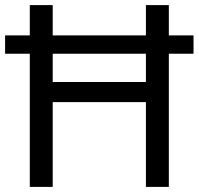

<svg xmlns="http://www.w3.org/2000/svg" viewBox="-20 -734 781 754"><path d="M97 0V-523H0V-595H97V-714H187V-595H553V-714H643V-595H740V-523H643V0H553V-333H187V0ZM187 -412H553V-523H187Z"/></svg>

Font: Noto Sans Kannada
Style: Regular
Weight: 400
Designer: Jelle Bosma - Monotype Design Team
Foundry: Monotype Imaging Inc.
Version: Version 2.003